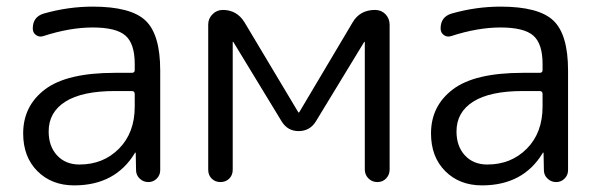

<svg xmlns="http://www.w3.org/2000/svg" viewBox="-20 -550 1806 580"><path d="M327 -275Q228 -275 177.5 -243Q127 -211 127 -153Q127 -108 152.5 -80.5Q178 -53 220 -53Q292 -53 339.5 -101Q387 -149 387 -228V-266Q387 -275 378 -275ZM204 10Q136 10 93 -33Q50 -76 50 -147Q50 -230 116 -280Q182 -330 327 -330H378Q387 -330 387 -338V-357Q387 -418 359 -442.5Q331 -467 260 -467Q191 -467 111 -441Q99 -437 89 -444Q79 -451 79 -464Q79 -499 112 -509Q186 -530 260 -530Q375 -530 419.5 -488Q464 -446 464 -337V-36Q464 -21 453.5 -10.5Q443 0 428 0Q413 0 402 -10.5Q391 -21 391 -36L390 -88Q390 -89 389 -89Q387 -89 387 -87Q328 10 204 10Z M609 -37V-476Q609 -494 622 -507Q635 -520 653 -520Q696 -520 719 -482L881 -211L882 -210L884 -211L1045 -482Q1067 -520 1113 -520Q1132 -520 1144.5 -507Q1157 -494 1157 -475V-38Q1157 -22 1146.5 -11Q1136 0 1120 0Q1104 0 1093 -11Q1082 -22 1082 -38V-423L1081 -424L1080 -423L934 -183Q916 -154 882 -154Q849 -154 831 -183L685 -423L684 -424L683 -423V-37Q683 -21 672.5 -10.5Q662 0 646 0Q630 0 619.5 -10.5Q609 -21 609 -37Z M1559 -275Q1460 -275 1409.5 -243Q1359 -211 1359 -153Q1359 -108 1384.5 -80.5Q1410 -53 1452 -53Q1524 -53 1571.5 -101Q1619 -149 1619 -228V-266Q1619 -275 1610 -275ZM1436 10Q1368 10 1325 -33Q1282 -76 1282 -147Q1282 -230 1348 -280Q1414 -330 1559 -330H1610Q1619 -330 1619 -338V-357Q1619 -418 1591 -442.5Q1563 -467 1492 -467Q1423 -467 1343 -441Q1331 -437 1321 -444Q1311 -451 1311 -464Q1311 -499 1344 -509Q1418 -530 1492 -530Q1607 -530 1651.5 -488Q1696 -446 1696 -337V-36Q1696 -21 1685.5 -10.5Q1675 0 1660 0Q1645 0 1634 -10.5Q1623 -21 1623 -36L1622 -88Q1622 -89 1621 -89Q1619 -89 1619 -87Q1560 10 1436 10Z"/></svg>

Font: Rounded Mplus 1c
Style: Regular
Weight: 400
Version: Version 1.059.20150529